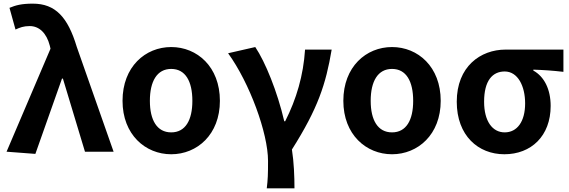

<svg xmlns="http://www.w3.org/2000/svg" viewBox="-20 -832 3123 1053"><path d="M174 12 320 -401H325L446 0H603L401 -575C352 -738 284 -812 160 -812C97 -812 66 -803 32 -789L65 -670C89 -681 109 -689 143 -689C194 -689 235 -652 253 -582L257 -565L16 0Z M919 14C1061 14 1186 -94 1186 -279C1186 -466 1061 -574 919 -574C777 -574 652 -466 652 -279C652 -94 777 14 919 14ZM919 -106C841 -106 802 -173 802 -279C802 -386 841 -454 919 -454C997 -454 1035 -386 1035 -279C1035 -173 997 -106 919 -106Z M1443 201H1595C1595 137 1592 57 1581 -12C1724 -238 1767 -370 1799 -560H1653C1644 -419 1606 -289 1544 -167H1539C1501 -330 1435 -492 1380 -574L1231 -540C1349 -377 1450 -102 1450 51C1450 124 1449 153 1443 201Z M2130 14C2272 14 2397 -94 2397 -279C2397 -466 2272 -574 2130 -574C1988 -574 1863 -466 1863 -279C1863 -94 1988 14 2130 14ZM2130 -106C2052 -106 2013 -173 2013 -279C2013 -386 2052 -454 2130 -454C2208 -454 2246 -386 2246 -279C2246 -173 2208 -106 2130 -106Z M2746 14C2893 14 3000 -86 3000 -251C3000 -342 2965 -412 2905 -445V-450C2965 -448 3008 -445 3070 -438V-560H2753C2615 -560 2485 -467 2485 -274C2485 -88 2603 14 2746 14ZM2748 -106C2680 -106 2635 -168 2635 -274C2635 -390 2681 -440 2748 -440C2820 -440 2860 -360 2860 -265C2860 -165 2816 -106 2748 -106Z"/></svg>

Font: Noto Sans CJK JP Bold
Style: Regular
Weight: 700
Designer: Ryoko NISHIZUKA (kana & ideographs); Paul D. Hunt (Latin, Greek & Cyrillic); Wenlong ZHANG (bopomofo); Sandoll Communica
Foundry: Adobe Systems Incorporated
Version: Version 1.004;PS 1.004;hotconv 1.0.82;makeotf.lib2.5.63406